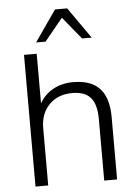

<svg xmlns="http://www.w3.org/2000/svg" viewBox="-62 -997 745 1044"><g transform="rotate(-5 310.5 -475.0)"><path d="M88.9 0V-718.8H158.2V-448.2Q184.6 -495.1 232.4 -521.5Q280.3 -547.9 341.8 -547.9Q439.5 -547.9 486.8 -496.6Q534.2 -445.3 534.2 -339.8V0H463.9V-335Q463.9 -416 432.1 -452.6Q400.4 -489.3 332 -489.3Q253.9 -489.3 206.1 -440.9Q158.2 -392.6 158.2 -312.5V0ZM160.2 -780.3 278.3 -950.2H344.7L463.9 -780.3H411.1L311.5 -902.3L211.9 -780.3Z"/></g></svg>

Font: Min Sans Light
Style: Regular
Weight: 300
Designer: Jinseong-Kim, NotoSansCJK, Nunito
Foundry: Jinseong-Kim
Version: Version 1.400;Glyphs 3.1.2 (3151)